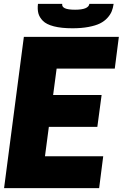

<svg xmlns="http://www.w3.org/2000/svg" viewBox="-20 -970 633 990"><path d="M103 -779.8H592.8L571.8 -616.2H272L253.9 -480H503.9L481.9 -315.9H231.9L211.9 -164.1H512.2L491.2 0H1ZM354 -824.2Q296.4 -824.2 257.8 -834.2Q219.2 -844.2 201.2 -862.5Q183.1 -880.9 177.7 -901.9Q172.4 -922.9 175.8 -950.2H300.8Q298.3 -935.1 314.5 -927.5Q330.6 -919.9 367.2 -919.9Q436.5 -919.9 440.9 -950.2H565.9Q563 -928.7 555.9 -911.4Q548.8 -894 533.4 -877.2Q518.1 -860.4 495.4 -849.1Q472.7 -837.9 436.5 -831.1Q400.4 -824.2 354 -824.2Z"/></svg>

Font: Cooper Hewitt
Style: Heavy Italic
Weight: 714
Designer: Village Type and Design LLC
Foundry: Cooper Hewitt Smithsonian Design Museum
Version: 1.000